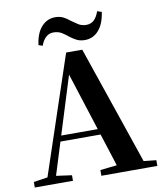

<svg xmlns="http://www.w3.org/2000/svg" viewBox="-101 -1043 956 1125"><g transform="rotate(-10 377.0 -481.0)"><path d="M180 -818Q189 -888 222.5 -925Q256 -962 304 -962Q332 -962 352.5 -951.5Q373 -941 389 -927Q408 -913 429 -899.5Q450 -886 477 -886Q506 -886 524 -904Q542 -922 553 -954L579 -945Q569 -875 536 -837.5Q503 -800 454 -800Q425 -800 405 -810.5Q385 -821 368 -834Q350 -849 329 -862.5Q308 -876 277 -876Q253 -876 234 -859Q215 -842 204 -810ZM14 0V-33L113 -48H132L241 -33V0ZM82 0 332 -747H428L683 0H524L315 -652H336L333 -638L134 0ZM194 -239 202 -273H522L530 -239ZM410 0V-34L545 -49H602L743 -34V0Z"/></g></svg>

Font: Noto Serif KR ExtraLight ExtraBold
Style: Regular
Weight: 800
Version: Version 2.003-H1;hotconv 1.1.1;makeotfexe 2.6.0